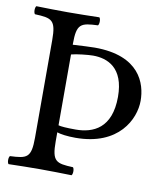

<svg xmlns="http://www.w3.org/2000/svg" viewBox="-76 -711 678 777"><g transform="rotate(10 263.5 -322.5)"><path d="M183 -479C204 -485 253 -490 272 -490C331 -490 400 -463 400 -343C400 -214 326 -183 254 -183C216 -183 192 -185 183 -188ZM183 -122V-159C198 -154 224 -150 259 -150C437 -150 493 -268 493 -343C493 -414 458 -523 273 -523C254 -523 219 -521 183 -519V-523C183 -606 200 -611 270 -614C276 -620 276 -641 270 -647C221 -646 191 -645 140 -645C90 -645 61 -646 11 -647C5 -641 5 -620 11 -614C81 -611 98 -606 98 -523V-122C98 -39 81 -34 11 -31C5 -25 5 -4 11 2C60 1 90 0 141 0C191 0 220 1 270 2C276 -4 276 -25 270 -31C200 -34 183 -39 183 -122Z"/></g></svg>

Font: Libertinus Math
Style: Regular
Weight: 400
Designer: Philipp H. Poll
Foundry: Khaled Hosny
Version: Version 6.2